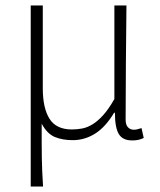

<svg xmlns="http://www.w3.org/2000/svg" viewBox="-20 -500 583 700"><path d="M92 180V-480H136V-178Q136 -106 160.5 -67Q185 -28 242 -28Q261 -28 279.5 -31.5Q298 -35 317 -46.5Q336 -58 356 -80Q376 -102 397 -139V-480H441Q440 -374 439 -270.5Q438 -167 438 -64Q438 -45 446.5 -36Q455 -27 468 -27Q479 -27 496 -33L504 3Q496 7 486 9.5Q476 12 462 12Q427 12 413 -11.5Q399 -35 399 -89H396Q365 -37 327 -13Q289 11 245 11Q208 11 180 -0.5Q152 -12 132 -49Q132 -8 132 21.5Q132 51 132.5 76Q133 101 134 125.5Q135 150 137 180Z"/></svg>

Font: Giro Light
Style: Regular
Weight: 300
Designer: Paul D. Hunt
Foundry: Adobe Systems Incorporated
Version: Version 1.000;PS 1.0;hotconv 1.0.88;makeotf.lib2.5.647800